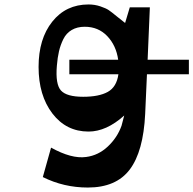

<svg xmlns="http://www.w3.org/2000/svg" viewBox="-20 -580 867 861"><path d="M827 -312V-247H639L631 -69Q623 99 562 180Q501 261 374 261Q266 261 172 214L209 82Q301 133 366 124Q421 117 463.5 77Q506 37 525 -16L537 -62Q457 10 377 10Q277 10 215 -71Q153 -152 153 -280Q153 -406 214.5 -483Q276 -560 377 -560Q405 -560 430 -551.5Q455 -543 467 -535Q479 -527 504.5 -506Q530 -485 541 -477L562 -547H652L642 -312ZM353 -146Q424 -146 463.5 -168Q503 -190 511 -247H291V-312H510Q501 -376 461 -418Q421 -460 360 -460Q326 -460 301.5 -445.5Q277 -431 264 -404.5Q251 -378 244.5 -350Q238 -322 235 -285Q228 -202 253.5 -174Q279 -146 353 -146Z"/></svg>

Font: OpenDyslexic
Style: Regular
Weight: 400
Designer: Abbie Gonzalez
Version: Version 0.920;hotconv 1.0.109;makeotfexe 2.5.65596